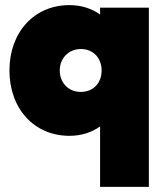

<svg xmlns="http://www.w3.org/2000/svg" viewBox="-20 -522 650 752"><path d="M252 10C299 10 341 -4 372 -27V210H563V-492H372V-465C341 -488 299 -502 252 -502C114 -502 17 -396 17 -246C17 -96 114 10 252 10ZM214 -246C214 -294 249 -330 297 -330C345 -330 378 -295 378 -246C378 -196 345 -162 296 -162C249 -162 214 -197 214 -246Z"/></svg>

Font: MV Cash Black
Style: Regular
Weight: 900
Designer: Rodrigo Fuenzalida
Foundry: fragTYPE
Version: Version 1.100;Glyphs 3.1.2 (3151)